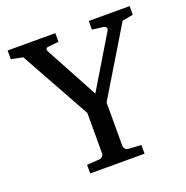

<svg xmlns="http://www.w3.org/2000/svg" viewBox="-122 -783 868 896"><g transform="rotate(-20 312.5 -335.5)"><path d="M562 -618 616 -628V-671H413V-628L469 -621C477 -620 487 -611 481 -600L326 -342L185 -603C179 -614 184 -622 197 -623L247 -628V-671H10V-628L68 -616L260 -270V-69C260 -57 250 -48 238 -47L176 -43V0H446V-43L382 -47C371 -48 361 -58 361 -69V-285Z"/></g></svg>

Font: Veleka
Style: Regular
Weight: 400
Designer: Stefan Peev, Context Ltd, 2016; SIL International, 1997-2014.
Foundry: Stefan Peev, Context Ltd, 2016
Version: Version 1.000